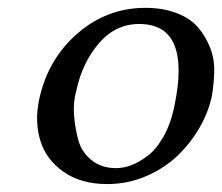

<svg xmlns="http://www.w3.org/2000/svg" viewBox="-20 -459 566 489"><path d="M79.6 -205.1Q101.6 -308.1 177 -373.5Q252.4 -439 350.1 -439Q395.5 -439 430.2 -425.5Q464.8 -412.1 484.1 -389.6Q503.4 -367.2 514.9 -338.1Q526.4 -309.1 525.6 -277.3Q524.9 -245.6 519.5 -213.9Q510.7 -172.9 488 -133.5Q465.3 -94.2 431.6 -62Q397.9 -29.8 351.3 -10Q304.7 9.8 252.9 9.8Q186.5 9.8 142.1 -21.2Q97.7 -52.2 82.8 -100.6Q67.9 -148.9 79.6 -205.1ZM334.5 -397.9Q273.9 -397.9 231.7 -348.6Q189.5 -299.3 174.3 -228Q166 -199.2 168.7 -164.8Q171.4 -130.4 179.9 -100.6Q188.5 -70.8 213.6 -50.8Q238.8 -30.8 275.4 -30.8Q294.4 -30.8 314.5 -38.3Q334.5 -45.9 356.2 -62.3Q377.9 -78.6 396.2 -110.8Q414.6 -143.1 423.8 -187Q468.3 -397.9 334.5 -397.9Z"/></svg>

Font: Linux Biolinum
Style: Italic
Weight: 400
Italic angle: -12°
Designer: Philipp H. Poll
Foundry: Philipp H. Poll
Version: Version 1.1.3 ; ttfautohint (v0.9)